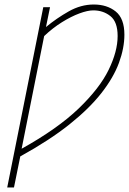

<svg xmlns="http://www.w3.org/2000/svg" viewBox="-20 -692 572 852"><path d="M12 140 172 -660H202L184 -572Q231 -611 285 -641.5Q339 -672 396 -672Q455 -672 493.5 -641Q532 -610 532 -538Q532 -479 508 -413.5Q484 -348 430 -279Q376 -210 287.5 -139.5Q199 -69 70 2L42 140ZM76 -32Q236 -121 329 -210.5Q422 -300 462 -382Q502 -464 502 -532Q502 -595 470 -620.5Q438 -646 394 -646Q369 -646 332.5 -632.5Q296 -619 255 -593.5Q214 -568 176 -532Z"/></svg>

Font: Source Sans 3 ExtraLight ExtraLight
Style: Italic
Weight: 250
Italic angle: -11°
Version: Version 3.052;hotconv 1.1.0;makeotfexe 2.6.0